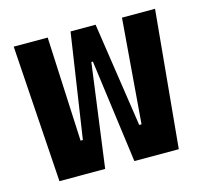

<svg xmlns="http://www.w3.org/2000/svg" viewBox="-82 -610 749 701"><g transform="rotate(-15 293.0 -259.0)"><path d="M343.3 0 291 -390.1H283.2L240.7 -517.6H335.4L394.5 -123H403.3L435.1 -517.6H560.1L511.2 0ZM60.1 0 25.9 -517.6H154.3L172.9 -123H181.6L240.7 -517.6H335.4L292 -390.1H285.2L232.9 0Z"/></g></svg>

Font: Cascadia Code PL
Style: Regular
Weight: 400
Monospace: yes
Designer: Aaron Bell
Foundry: Saja Typeworks
Version: Version 2102.003